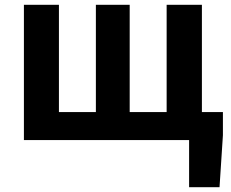

<svg xmlns="http://www.w3.org/2000/svg" viewBox="-20 -580 957 795"><path d="M79 0H763V195H889L903 -20V-116H816V-560H670V-116H517V-560H377V-116H224V-560H79Z"/></svg>

Font: Noto Sans CJK TC
Style: Bold
Weight: 700
Designer: Ryoko NISHIZUKA 西塚涼子 (kana, bopomofo & ideographs); Paul D. Hunt (Latin, Greek & Cyrillic); Sandoll Communications 산돌커뮤니
Foundry: Adobe
Version: Version 2.004;hotconv 1.0.118;makeotfexe 2.5.65603